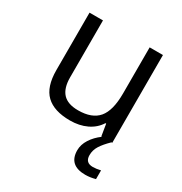

<svg xmlns="http://www.w3.org/2000/svg" viewBox="-174 -665 963 1014"><g transform="rotate(30 307.0 -158.5)"><path d="M162.1 -535.2V-188Q162.1 -122.6 191.9 -90.3Q221.7 -58.1 285.2 -58.1Q369.1 -58.1 408 -104Q446.8 -149.9 446.8 -253.9V-535.2H527.8V0H460.9L449.2 -71.8H444.8Q419.9 -32.2 375.7 -11.2Q331.5 9.8 274.9 9.8Q177.2 9.8 128.7 -36.6Q80.1 -83 80.1 -185.1V-535.2ZM456.1 116.2Q456.1 162.1 502 162.1Q522.5 162.1 549.3 155.8V209Q517.6 217.8 488.3 217.8Q387.2 217.8 387.2 126Q387.2 91.8 408.2 58.8Q429.2 25.9 464.4 0H522.9Q489.7 32.2 472.9 58.8Q456.1 85.4 456.1 116.2Z"/></g></svg>

Font: HunimalSansv1.5
Style: Regular
Weight: 400
Foundry: Ascender Corporation
Version: Version 1.10